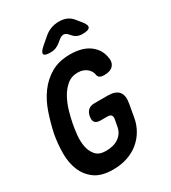

<svg xmlns="http://www.w3.org/2000/svg" viewBox="-227 -1063 1054 1186"><g transform="rotate(-30 300.0 -470.0)"><path d="M386 -255Q389 -275 381 -283.5Q373 -292 353 -292H307Q279 -292 267.5 -305.5Q256 -319 261 -347Q266 -375 282.5 -389Q299 -403 327 -403H422Q476 -403 498.5 -376Q521 -349 511 -295L495 -204Q487 -157 464 -117.5Q441 -78 406 -49.5Q371 -21 325 -5.5Q279 10 224 10Q141 10 94 -24Q47 -58 25 -112Q3 -166 3.5 -232.5Q4 -299 16 -365Q31 -435 54 -502.5Q77 -570 115.5 -622.5Q154 -675 210 -707.5Q266 -740 346 -740Q383 -740 415.5 -732.5Q448 -725 473.5 -709Q499 -693 517 -669Q535 -645 542 -611Q552 -570 532 -546.5Q512 -523 468 -523Q446 -523 435 -530Q424 -537 422 -553Q418 -579 393.5 -599Q369 -619 330 -619Q285 -619 253 -591.5Q221 -564 200 -524.5Q179 -485 166.5 -441Q154 -397 148 -365Q141 -330 136.5 -286Q132 -242 139.5 -203.5Q147 -165 170.5 -138.5Q194 -112 242 -112Q298 -112 333.5 -137Q369 -162 377 -207ZM249 -810Q207 -810 203 -825Q199 -840 234 -870L276 -906Q301 -929 329 -939.5Q357 -950 388 -950Q419 -950 443 -939.5Q467 -929 485 -906L514 -870Q538 -840 529 -825Q520 -810 478 -810Q457 -810 441 -817Q425 -824 412 -839L403 -849Q389 -866 372 -866Q355 -866 336 -849L325 -840Q308 -825 289.5 -817.5Q271 -810 249 -810Z"/></g></svg>

Font: Maple Mono
Style: Bold Italic
Weight: 700
Italic angle: -10°
Monospace: yes
Designer: subframe7536
Version: Version 7.000